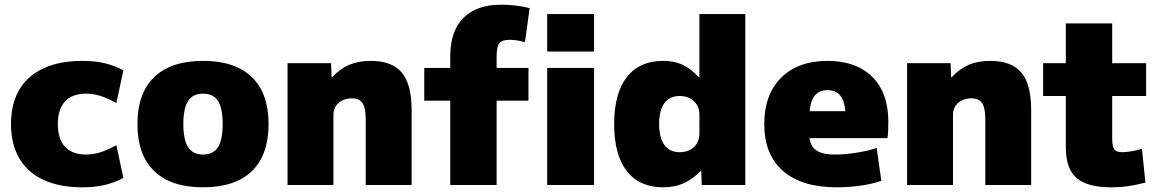

<svg xmlns="http://www.w3.org/2000/svg" viewBox="-20 -790 4958 820"><path d="M332 10Q235 10 166.5 -21.5Q98 -53 62.5 -113.5Q27 -174 27 -260Q27 -347 62.5 -407Q98 -467 166.5 -498.5Q235 -530 332 -530Q383 -530 425 -520.5Q467 -511 507 -490L477 -350Q441 -370 410 -380Q379 -390 347 -390Q289 -390 258 -357Q227 -324 227 -260Q227 -196 258 -163Q289 -130 347 -130Q379 -130 410 -140Q441 -150 477 -170L507 -30Q467 -9 425 0.5Q383 10 332 10Z M847 10Q711 10 639 -59Q567 -128 567 -260Q567 -392 639 -461Q711 -530 847 -530Q984 -530 1055.5 -461Q1127 -392 1127 -260Q1127 -128 1055.5 -59Q984 10 847 10ZM847 -130Q891 -130 911 -161.5Q931 -193 931 -260Q931 -328 911 -359Q891 -390 847 -390Q804 -390 783.5 -359Q763 -328 763 -260Q763 -193 783.5 -161.5Q804 -130 847 -130Z M1208 0V-520H1394L1396 -460H1398Q1433 -497 1472 -513.5Q1511 -530 1563 -530Q1654 -530 1696 -480Q1738 -430 1738 -320V0H1542V-280Q1542 -329 1528.5 -349.5Q1515 -370 1483 -370Q1460 -370 1442 -361Q1424 -352 1414 -336.5Q1404 -321 1404 -300V0Z M1903 0V-360H1792V-500H1903V-550Q1903 -657 1959 -713.5Q2015 -770 2121 -770Q2148 -770 2180.5 -766.5Q2213 -763 2242 -755L2222 -610Q2186 -620 2156 -620Q2125 -620 2113 -605.5Q2101 -591 2101 -550V-500H2237V-360H2101V0ZM2317 -570V-730H2517V-570ZM2317 0V-500H2517V0Z M2812 10Q2711 10 2657 -59.5Q2603 -129 2603 -260Q2603 -391 2657 -460.5Q2711 -530 2812 -530Q2859 -530 2894 -514Q2929 -498 2965 -460H2967V-730H3163V0H2977L2975 -60H2973Q2936 -23 2898 -6.5Q2860 10 2812 10ZM2883 -140Q2908 -140 2927 -150Q2946 -160 2956.5 -178Q2967 -196 2967 -220V-300Q2967 -324 2956.5 -342Q2946 -360 2927 -370Q2908 -380 2883 -380Q2840 -380 2817.5 -349.5Q2795 -319 2795 -260Q2795 -202 2817.5 -171Q2840 -140 2883 -140Z M3554 10Q3404 10 3324 -60Q3244 -130 3244 -260Q3244 -386 3316 -458Q3388 -530 3514 -530Q3637 -530 3705.5 -461.5Q3774 -393 3774 -270Q3774 -252 3773 -230Q3772 -208 3770 -200H3354V-315H3615L3592 -280Q3592 -345 3573.5 -375Q3555 -405 3514 -405Q3474 -405 3455 -375Q3436 -345 3436 -280V-220Q3436 -172 3462 -151Q3488 -130 3546 -130Q3589 -130 3639 -138Q3689 -146 3724 -158L3744 -18Q3709 -5 3657.5 2.5Q3606 10 3554 10Z M3854 0V-520H4040L4042 -460H4044Q4079 -497 4118 -513.5Q4157 -530 4209 -530Q4300 -530 4342 -480Q4384 -430 4384 -320V0H4188V-280Q4188 -329 4174.5 -349.5Q4161 -370 4129 -370Q4106 -370 4088 -361Q4070 -352 4060 -336.5Q4050 -321 4050 -300V0Z M4727 10Q4624 10 4578 -29.5Q4532 -69 4532 -160V-380H4435V-520H4532V-690H4730V-520H4875V-380H4730V-200Q4730 -165 4738.5 -152.5Q4747 -140 4772 -140Q4789 -140 4813 -144Q4837 -148 4857 -155L4872 -10Q4832 0 4798 5Q4764 10 4727 10Z"/></svg>

Font: M PLUS 1 Thin Black
Style: Regular
Weight: 900
Version: Version 1.001